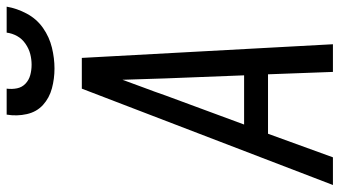

<svg xmlns="http://www.w3.org/2000/svg" viewBox="-248 -758 995 562"><g transform="rotate(-90 249.0 -477.5)"><path d="M-12 0 270 -735H360L400 0H319L312 -190H138L69 0ZM309 -260 300 -490Q299 -522 298 -553.5Q297 -585 296 -616Q285 -585 273 -553.5Q261 -522 250 -490L165 -260ZM329 -815Q299 -815 271 -822.5Q243 -830 222.5 -848.5Q202 -867 195.5 -896Q189 -925 194 -955H270Q268 -939 271 -924.5Q274 -910 284.5 -900Q295 -890 309.5 -886Q324 -882 340 -882Q356 -882 371.5 -886Q387 -890 401.5 -900Q416 -910 424 -924.5Q432 -939 434 -955H510Q505 -925 489.5 -896Q474 -867 447.5 -848.5Q421 -830 390 -822.5Q359 -815 329 -815Z"/></g></svg>

Font: Iosevka SS18
Style: Italic
Weight: 400
Italic angle: -9°
Monospace: yes
Designer: Belleve Invis
Foundry: Belleve Invis
Version: Version 25.1.1; ttfautohint (v1.8.4)